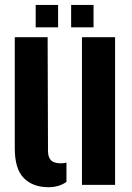

<svg xmlns="http://www.w3.org/2000/svg" viewBox="-20 -751 537 780"><path d="M40 -149V-600H173.5L175 -138Q175 -112 187.2 -99.8Q199.5 -87.5 227.5 -87.5Q239.5 -87.5 250 -90.5V-12Q219.5 9.5 177 9.5Q113.5 9.5 76.8 -27.5Q40 -64.5 40 -149ZM313 0V-600H447.5V0ZM269 -640V-731H360V-640ZM125 -640V-731H216V-640Z"/></svg>

Font: Big Shoulders Stencil Text Thin ExtraBold
Style: Regular
Weight: 800
Version: Version 2.001